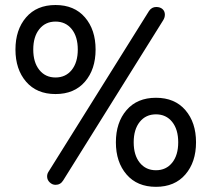

<svg xmlns="http://www.w3.org/2000/svg" viewBox="-20 -719 835 758"><path d="M41 -523.4Q41 -601.6 83 -650.4Q125 -699.2 199.2 -699.2Q273.4 -699.2 315.4 -650.4Q357.4 -601.6 357.4 -523.4Q357.4 -445.3 315.4 -396.5Q273.4 -347.7 199.2 -347.7Q125 -347.7 83 -396.5Q41 -445.3 41 -523.4ZM166 -22.5Q166 -32.2 170.9 -40L568.4 -675.8Q579.1 -691.4 596.7 -691.4Q612.3 -691.4 621.6 -683.1Q630.9 -674.8 630.9 -661.1Q630.9 -649.4 624 -638.7L229.5 -6.8Q218.8 10.7 199.2 10.7Q186.5 10.7 176.3 1Q166 -8.8 166 -22.5ZM287.1 -523.4Q287.1 -574.2 263.2 -604Q239.3 -633.8 199.2 -633.8Q159.2 -633.8 135.3 -604Q111.3 -574.2 111.3 -523.4Q111.3 -472.7 135.3 -442.9Q159.2 -413.1 199.2 -413.1Q239.3 -413.1 263.2 -442.9Q287.1 -472.7 287.1 -523.4ZM437.5 -157.2Q437.5 -235.4 479.5 -284.2Q521.5 -333 595.7 -333Q669.9 -333 711.9 -284.2Q753.9 -235.4 753.9 -157.2Q753.9 -79.1 711.9 -30.3Q669.9 18.6 595.7 18.6Q521.5 18.6 479.5 -30.3Q437.5 -79.1 437.5 -157.2ZM683.6 -157.2Q683.6 -208 659.7 -237.8Q635.7 -267.6 595.7 -267.6Q555.7 -267.6 531.7 -237.8Q507.8 -208 507.8 -157.2Q507.8 -106.4 531.7 -76.7Q555.7 -46.9 595.7 -46.9Q635.7 -46.9 659.7 -76.7Q683.6 -106.4 683.6 -157.2Z"/></svg>

Font: FakePearl
Style: Regular
Weight: 400
Version: Version 1.2